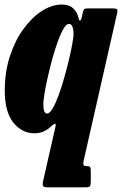

<svg xmlns="http://www.w3.org/2000/svg" viewBox="-20 -556 525 826"><path d="M0.5 -166Q0.5 -246 22.5 -313.8Q44.5 -381.5 80.8 -431.2Q117 -481 160.2 -508.8Q203.5 -536.5 246 -536.5Q278.5 -536.5 295.8 -519.2Q313 -502 317 -481.5Q320 -466 324.5 -467.5Q329 -469 331.5 -480.5L336.5 -503.5Q339 -515 343.2 -517.5Q347.5 -520 359.5 -520H461.5Q480 -520 483.5 -516Q487 -512 483.5 -497.5L340.5 132.5Q337.5 146.5 338.8 152.5Q340 158.5 353 158.5H355Q365 158.5 367.8 162.8Q370.5 167 370.5 180.5V224Q370.5 241 366.5 245.5Q362.5 250 346 250H189.5Q171 250 166.5 245.8Q162 241.5 165 225L218.5 -10.5Q222 -26 215 -23.2Q208 -20.5 199.5 -12Q187.5 0 169.2 8.8Q151 17.5 128.5 17.5Q74.5 17.5 37.5 -28.5Q0.5 -74.5 0.5 -166ZM296.5 -410.5Q296.5 -426 292.2 -439.5Q288 -453 276 -453Q265 -453 252.8 -431.8Q240.5 -410.5 228.2 -376.5Q216 -342.5 205 -302.2Q194 -262 185.2 -223.2Q176.5 -184.5 171.5 -154Q166.5 -123.5 166.5 -109.5Q166 -67.5 182.5 -67.5Q193.5 -67.5 206.2 -89Q219 -110.5 231.8 -145.2Q244.5 -180 256 -220.5Q267.5 -261 276.8 -299.8Q286 -338.5 291.2 -368.2Q296.5 -398 296.5 -410.5Z"/></svg>

Font: Besley* Condensed Heavy
Style: Italic
Weight: 800
Width: 3
Italic angle: -13°
Designer: Owen Earl
Foundry: indestructible type*
Version: Version 3.000; ttfautohint (v1.8.3)